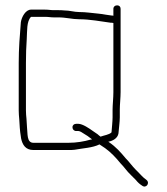

<svg xmlns="http://www.w3.org/2000/svg" viewBox="-20 -644 623 718"><path d="M265 -154H273C276 -154 282 -152 289 -147C304 -138 312 -133 324 -123C323 -122 321 -122 319 -122C295 -115 266 -110 236 -110H105C79 -110 84 -145 81 -168L79 -200C78 -210 77 -220 77 -231V-408C77 -443 78 -468 80 -498C82 -529 79 -564 96 -581H149C162 -581 169 -579 181 -579H198C227 -579 250 -572 276 -572C316 -572 357 -564 394 -559C397 -559 401 -559 404 -558V-299C404 -278 401 -251 401 -234V-205C401 -191 398 -162 397 -149C388 -140 369 -138 356 -133C352 -136 348 -139 345 -142C338 -147 332 -151 326 -155C315 -163 289 -181 273 -181H265C257 -181 251 -176 251 -168C251 -160 257 -154 265 -154ZM220 -605C212 -606 205 -606 198 -606H181C169 -606 162 -608 148 -608H96C76 -608 61 -581 58 -561C54 -512 50 -464 50 -408V-231C50 -220 51 -209 52 -198L54 -166C55 -154 56 -145 57 -140L59 -126C64 -102 76 -83 105 -83H236C245 -83 252 -83 259 -84C291 -90 326 -91 352 -104C359 -99 366 -95 373 -90C395 -74 413 -55 430 -34C446 -18 453 -5 470 11L488 29C496 39 502 44 511 50C526 62 542 41 528 29C512 18 503 5 488 -9C473 -24 465 -37 450 -52C431 -75 413 -95 388 -112C387 -113 386 -113 385 -114C402 -117 420 -127 423 -145C424 -160 428 -188 428 -205V-234C428 -253 431 -279 431 -300V-611C431 -619 426 -624 418 -624C410 -624 404 -619 404 -611V-585C401 -586 399 -586 397 -586L376 -589C366 -591 357 -592 348 -593C325 -595 301 -599 276 -599C257 -599 241 -605 220 -605Z"/></svg>

Font: Electronic
Style: Lt
Weight: 300
Version: Version 1.011